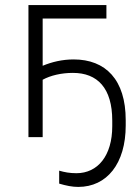

<svg xmlns="http://www.w3.org/2000/svg" viewBox="-20 -540 553 756"><path d="M92 0H148V-226C179 -243 222 -253 267 -253C364 -253 422 -193 422 -65V-43C422 73 365 142 281 142C254 142 234 138 213 132V183C240 191 264 196 288 196C401 196 475 104 475 -46V-67C475 -226 396 -306 270 -306C225 -306 184 -296 148 -281V-467H399V-520H92Z"/></svg>

Font: Fixel Display Light
Style: Regular
Weight: 300
Designer: AlfaBravo + MacPaw
Foundry: Kyrylo Tkachov, Marchela Mozhyna, Serhii Makarenko, Maria Weinstein, Zakhar Kryvoshyya
Version: Version 1.211